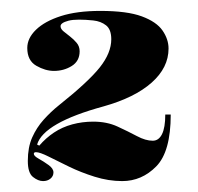

<svg xmlns="http://www.w3.org/2000/svg" viewBox="-20 -743 363 352"><path d="M59 -411Q50 -411 40.5 -418.5Q31 -426 31 -448Q31 -473 39 -491Q47 -509 60 -523.5Q73 -538 88 -550Q142 -593 163 -619.5Q184 -646 184 -671Q184 -689 174.5 -696.5Q165 -704 151 -705.5Q137 -707 125 -707Q113 -707 105.5 -705Q98 -703 94.5 -700.5Q91 -698 91 -695Q91 -690 96.5 -685.5Q102 -681 108.5 -676Q115 -671 120.5 -664.5Q126 -658 126 -649Q126 -631 111.5 -622Q97 -613 79 -613Q63 -613 46.5 -622.5Q30 -632 30 -655Q30 -673 46 -688.5Q62 -704 91.5 -713.5Q121 -723 164 -723Q213 -723 240 -713Q267 -703 278 -687Q289 -671 289 -654Q289 -619 258 -591.5Q227 -564 170 -548Q115 -533 84.5 -515.5Q54 -498 48 -478L52 -476Q64 -490 79 -500Q94 -510 112.5 -515Q131 -520 151 -520Q176 -520 195.5 -511Q215 -502 231 -493.5Q247 -485 260 -485Q271 -485 277 -497Q283 -509 283 -533H293Q293 -465 266.5 -438Q240 -411 204 -411Q179 -411 153.5 -419Q128 -427 106.5 -437.5Q85 -448 69 -456Q53 -464 46 -464Q42 -464 42 -461Q42 -457 51 -452Q60 -447 69 -440.5Q78 -434 78 -427Q78 -420 72.5 -415.5Q67 -411 59 -411Z"/></svg>

Font: Kalnia Thin
Style: Bold
Weight: 700
Version: Version 1.105